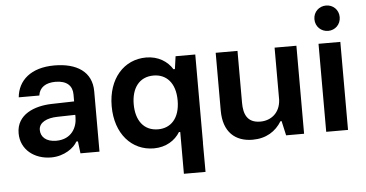

<svg xmlns="http://www.w3.org/2000/svg" viewBox="-58 -862 2188 1148"><g transform="rotate(-5 1036.0 -288.0)"><path d="M219.7 9.3C298.8 9.3 358.9 -36.6 377 -72.3H386.7L395.5 0H509.8V-362.3C509.8 -480 419.4 -537.1 285.6 -537.1C143.1 -537.1 66.4 -465.3 57.1 -365.7H180.7C187 -414.1 225.6 -439 283.7 -439C354 -439 384.8 -404.3 384.8 -354.5V-312.5L247.6 -309.1C147.5 -306.2 37.6 -265.1 37.6 -151.4C37.6 -53.2 118.7 9.3 219.7 9.3ZM165.5 -160.2C165.5 -205.6 214.8 -228.5 277.3 -229.5L384.8 -231.9V-216.3C384.8 -159.2 352.1 -87.4 257.8 -87.4C198.2 -87.4 165.5 -118.2 165.5 -160.2Z M835.9 -536.6C703.1 -536.6 606 -429.2 606 -264.2C606 -264.2 606 -263.7 606 -263.7C606 -98.6 703.1 8.8 835.9 8.8C909.2 8.8 963.9 -27.3 993.2 -75.2H1001V175.8H1130.9L1130.4 1H1130.9V-528.8H1012.7L1002 -452.6H993.2C963.9 -500.5 909.2 -536.6 835.9 -536.6ZM738.3 -264.2C738.3 -358.9 783.7 -425.3 871.1 -425.3C946.3 -425.3 1002 -371.6 1002 -264.2C1002 -156.2 946.3 -102.5 871.1 -102.5C783.7 -102.5 738.3 -168.9 738.3 -264.2Z M1629.9 0H1737.8V-528.3H1606.9V-225.6V-215.8C1603 -137.2 1548.3 -95.2 1483.9 -95.2C1404.3 -95.2 1384.3 -149.9 1384.3 -216.8V-528.3H1253.4V-180.7C1253.4 -52.2 1324.7 8.8 1428.7 8.8C1510.3 8.8 1567.9 -28.8 1603.5 -86.9H1610.4Z M1870.6 -528.3V0H2001.5V-528.3ZM1858.9 -676.3C1858.9 -631.8 1893.6 -600.1 1935.1 -600.1C1976.6 -600.1 2010.7 -631.8 2010.7 -676.3C2010.7 -721.2 1976.6 -752.4 1935.1 -752.4C1893.6 -752.4 1858.9 -721.2 1858.9 -676.3Z"/></g></svg>

Font: Wand UI Pro Bold
Style: Regular
Weight: 700
Designer: Andreas Faust
Version: Version 1.003;FEAKit 1.0